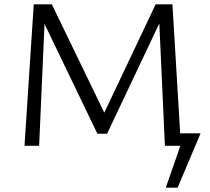

<svg xmlns="http://www.w3.org/2000/svg" viewBox="-20 -678 978 893"><path d="M721 -569 478 -56H433L187 -567L162 0H94L137 -658H221L465 -154L704 -658H782L818 -58H913L806 195H751L819 0H747Z"/></svg>

Font: LXGW Bright GB
Style: Regular
Weight: 400
Designer: Christian Thalmann (Catharsis Fonts)
Foundry: LXGW / Christian Thalmann (Catharsis Fonts) / Fontworks Inc.
Version: Version 5.510